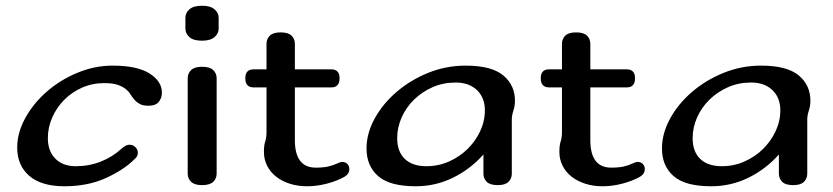

<svg xmlns="http://www.w3.org/2000/svg" viewBox="-20 -636 2908 670"><path d="M147 -154Q147 -109 173 -82.5Q199 -56 244 -56Q291 -56 331.5 -72Q372 -88 404 -117Q419 -131 432 -131Q444 -131 452.5 -122.5Q461 -114 461 -103Q461 -98 459 -92.5Q457 -87 450 -81Q412 -43 349 -14.5Q286 14 205 14Q124 14 82 -22.5Q40 -59 40 -121Q40 -173 68.5 -224.5Q97 -276 143.5 -316.5Q190 -357 250 -382Q310 -407 373 -407Q459 -407 502 -379.5Q545 -352 545 -313Q545 -294 534 -280.5Q523 -267 499 -267Q479 -267 468 -273Q457 -279 449.5 -287.5Q442 -296 435.5 -306.5Q429 -317 418.5 -325.5Q408 -334 390.5 -340Q373 -346 344 -346Q302 -346 266 -330Q230 -314 203.5 -287Q177 -260 162 -225.5Q147 -191 147 -154Z M736 -30Q736 -13 724 -1.5Q712 10 685 10Q659 10 647 -1.5Q635 -13 635 -30V-363Q635 -380 647 -391.5Q659 -403 685 -403Q712 -403 724 -391.5Q736 -380 736 -363ZM685 -494Q655 -494 641 -506.5Q627 -519 627 -536V-574Q627 -591 641 -603.5Q655 -616 685 -616Q714 -616 728.5 -603.5Q743 -591 743 -574V-536Q743 -519 728.5 -506.5Q714 -494 685 -494Z M1052 14Q1019 14 991 5Q963 -4 943 -20Q923 -36 912 -58Q901 -80 901 -106Q901 -129 905.5 -142.5Q910 -156 910 -175V-331H865Q836 -331 836 -363Q836 -394 865 -394H910V-483Q910 -500 921.5 -511.5Q933 -523 959 -523Q986 -523 997.5 -511.5Q1009 -500 1009 -483V-394H1136Q1165 -394 1165 -363Q1165 -331 1136 -331H1009V-147Q1009 -51 1082 -51Q1108 -51 1125.5 -55Q1143 -59 1160 -67Q1168 -71 1174 -71Q1185 -71 1192 -64Q1199 -57 1199 -46Q1199 -29 1182 -19Q1155 -4 1120 5Q1085 14 1052 14Z M1605 -407Q1695 -407 1736 -373Q1777 -339 1777 -284Q1777 -267 1771.5 -250Q1766 -233 1766 -219V-30Q1766 -13 1754.5 -1.5Q1743 10 1717 10Q1690 10 1678.5 -1.5Q1667 -13 1667 -30V-97Q1622 -46 1561 -16Q1500 14 1431 14Q1340 14 1299.5 -21.5Q1259 -57 1259 -118Q1259 -170 1287 -221.5Q1315 -273 1363 -314.5Q1411 -356 1473.5 -381.5Q1536 -407 1605 -407ZM1570 -348Q1526 -348 1489 -331.5Q1452 -315 1424.5 -288Q1397 -261 1381.5 -226Q1366 -191 1366 -154Q1366 -107 1392.5 -81.5Q1419 -56 1468 -56Q1510 -56 1547 -72.5Q1584 -89 1611.5 -116Q1639 -143 1655.5 -178Q1672 -213 1672 -251Q1672 -295 1644.5 -321.5Q1617 -348 1570 -348Z M2083 14Q2050 14 2022 5Q1994 -4 1974 -20Q1954 -36 1943 -58Q1932 -80 1932 -106Q1932 -129 1936.5 -142.5Q1941 -156 1941 -175V-331H1896Q1867 -331 1867 -363Q1867 -394 1896 -394H1941V-483Q1941 -500 1952.5 -511.5Q1964 -523 1990 -523Q2017 -523 2028.5 -511.5Q2040 -500 2040 -483V-394H2167Q2196 -394 2196 -363Q2196 -331 2167 -331H2040V-147Q2040 -51 2113 -51Q2139 -51 2156.5 -55Q2174 -59 2191 -67Q2199 -71 2205 -71Q2216 -71 2223 -64Q2230 -57 2230 -46Q2230 -29 2213 -19Q2186 -4 2151 5Q2116 14 2083 14Z M2636 -407Q2726 -407 2767 -373Q2808 -339 2808 -284Q2808 -267 2802.5 -250Q2797 -233 2797 -219V-30Q2797 -13 2785.5 -1.5Q2774 10 2748 10Q2721 10 2709.5 -1.5Q2698 -13 2698 -30V-97Q2653 -46 2592 -16Q2531 14 2462 14Q2371 14 2330.5 -21.5Q2290 -57 2290 -118Q2290 -170 2318 -221.5Q2346 -273 2394 -314.5Q2442 -356 2504.5 -381.5Q2567 -407 2636 -407ZM2601 -348Q2557 -348 2520 -331.5Q2483 -315 2455.5 -288Q2428 -261 2412.5 -226Q2397 -191 2397 -154Q2397 -107 2423.5 -81.5Q2450 -56 2499 -56Q2541 -56 2578 -72.5Q2615 -89 2642.5 -116Q2670 -143 2686.5 -178Q2703 -213 2703 -251Q2703 -295 2675.5 -321.5Q2648 -348 2601 -348Z"/></svg>

Font: Sofadi One
Style: Regular
Weight: 400
Designer: Botjo Nikoltchev
Foundry: Botjo Nikoltchev
Version: Version 1.002